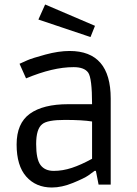

<svg xmlns="http://www.w3.org/2000/svg" viewBox="-20 -822 608 855"><path d="M284 -358H390Q390 -475 372.5 -499Q355 -523 308 -523Q261 -523 208.5 -510.5Q156 -498 96 -473L67 -538Q80 -544 101.5 -553.5Q123 -563 182 -579Q241 -595 290 -595Q473 -595 473 -383V0H419L407 -61H401Q391 -53 373 -40.5Q355 -28 305 -7.5Q255 13 211 13Q140 13 97 -35.5Q54 -84 54 -178.5Q54 -273 113 -315.5Q172 -358 284 -358ZM390 -281Q347 -288 268.5 -288Q190 -288 168 -269Q141 -248 141 -180.5Q141 -113 160.5 -87Q180 -61 219.5 -61Q259 -61 300 -74.5Q341 -88 390 -115ZM151 -735 181 -802 403 -707 383 -657Z"/></svg>

Font: Ruda
Style: Regular
Weight: 400
Designer: Mariela Monsalve, Angelina Sanchez
Foundry: Mariela Monsalve, Angelina Sanchez
Version: Version 1.002